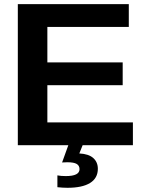

<svg xmlns="http://www.w3.org/2000/svg" viewBox="-20 -708 707 936"><path d="M66.9 0V-688H607.9V-576.7H210.9V-403.8H578.1V-292.5H210.9V-111.3H627.9V0ZM457 114.7Q457 160.6 418.9 184.1Q380.9 207.5 309.1 207.5Q287.1 207.5 259.8 204.6V147Q276.9 150.4 300.8 150.4Q367.7 150.4 367.7 116.7Q367.7 99.6 354 91.3Q340.3 83 308.1 83Q289.6 83 282.7 84L313 0H382.8L366.7 40Q412.6 42.5 434.8 62.5Q457 82.5 457 114.7Z"/></svg>

Font: Arial
Style: Bold
Weight: 700
Designer: Steve Matteson
Foundry: Ascender Corporation
Version: Version 2.00.3